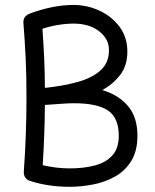

<svg xmlns="http://www.w3.org/2000/svg" viewBox="-20 -714 615 764"><path d="M526.9 -173.8Q526.9 -113.3 502.4 -73.7Q478 -34.2 438.2 -11.7Q398.4 10.7 350.8 20Q303.2 29.3 256.8 29.3Q172.4 29.3 100.6 6.3L98.6 5.4Q98.6 5.4 98.6 5.4Q98.1 5.4 97.7 5.4Q75.2 -3.4 74.7 -28.3Q74.7 -30.3 74.7 -29.3Q74.7 -30.3 74.7 -30.8V-31.2Q74.7 -31.2 74.7 -31.2V-31.7Q80.1 -103.5 82.8 -181.4Q85.4 -259.3 85.4 -328.6Q85.4 -414.6 82 -484.9Q78.6 -555.2 73.2 -622.1Q71.3 -647 93.8 -657.7Q95.2 -658.7 96.7 -659.2Q137.2 -674.8 182.6 -684.6Q228 -694.3 272.5 -694.3Q326.7 -694.3 375.7 -671.6Q424.8 -648.9 455.8 -607.2Q486.8 -565.4 486.8 -508.8Q486.8 -453.1 458.3 -416Q429.7 -378.9 387.2 -355.5Q450.7 -336.9 488.8 -292.7Q526.9 -248.5 526.9 -173.8ZM272.5 -620.1Q243.2 -620.1 210.9 -614.7Q178.7 -609.4 148.9 -599.6Q152.8 -545.4 155.5 -488.5Q158.2 -431.6 158.7 -364.3Q230 -371.6 287.8 -387.5Q345.7 -403.3 379.6 -433.6Q413.6 -463.9 413.6 -514.2Q413.6 -559.6 374.3 -589.8Q335 -620.1 272.5 -620.1ZM273.9 -303.2Q255.9 -303.2 221.2 -300.8Q186.5 -298.3 158.7 -296.4Q158.2 -239.3 156 -177.2Q153.8 -115.2 149.9 -56.6Q175.3 -50.8 202.6 -47.4Q230 -43.9 256.8 -43.9Q313.5 -43.9 357.7 -55.7Q401.9 -67.4 427.2 -95.7Q452.6 -124 452.6 -173.8Q452.6 -245.1 409.9 -274.2Q367.2 -303.2 273.9 -303.2Z"/></svg>

Font: Mikhak-DS1-FD Regular
Style: Regular
Weight: 400
Designer: Amin Abedi
Version: Version 3.2